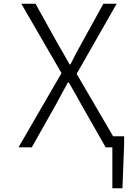

<svg xmlns="http://www.w3.org/2000/svg" viewBox="-20 -788 740 1027"><path d="M585 -59 390 -393 604 -768H533L414 -552C394 -517 379 -488 357 -444H352C327 -488 311 -517 290 -552L170 -768H94L309 -397L79 0H150L277 -225L343 -347H348C374 -301 396 -264 417 -225L545 0H581V219H635L644 -19V-59Z"/></svg>

Font: Kawkab Mono Light
Style: Regular
Weight: 300
Monospace: yes
Designer: Abdullah Arif
Foundry: Abdullah Arif
Version: Version 1.000;PS 000.500;hotconv 1.0.88;makeotf.lib2.5.64775